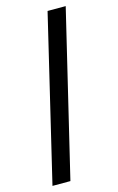

<svg xmlns="http://www.w3.org/2000/svg" viewBox="-123 -794 553 900"><g transform="rotate(-15 154.0 -344.0)"><path d="M15 55 205 -743H293L102 55Z"/></g></svg>

Font: Saira Condensed SemiBold
Style: Regular
Weight: 600
Width: 3
Designer: Hector Gatti with collaboration of the Omnibus-Type team
Foundry: Omnibus-Type
Version: Version 1.100